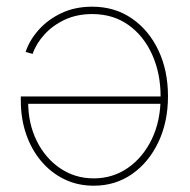

<svg xmlns="http://www.w3.org/2000/svg" viewBox="-20 -559 579 586"><path d="M261.2 -538.6Q330.1 -538.6 382.1 -502.9Q434.1 -467.3 463.4 -405.5Q492.7 -343.8 492.7 -265.1Q492.7 -187 463.4 -125.2Q434.1 -63.5 383.1 -27.8Q332 7.8 266.1 7.8Q216.8 7.8 176.3 -12Q135.7 -31.7 106 -66.9Q76.2 -102.1 59.8 -149.4Q43.5 -196.8 43.5 -252.4V-264.6H481V-242.2H56.6L65.9 -249Q65.9 -182.1 92 -129.2Q118.2 -76.2 163.6 -45.4Q209 -14.6 266.1 -14.6Q324.2 -14.6 370.4 -46.6Q416.5 -78.6 443.4 -134.5Q470.2 -190.4 470.2 -262.2V-263.7Q470.2 -335.4 444.3 -392.6Q418.5 -449.7 371.8 -482.9Q325.2 -516.1 261.2 -516.1Q214.8 -516.1 177.7 -498.8Q140.6 -481.4 115.5 -453.6Q90.3 -425.8 79.6 -394.5L58.1 -400.4Q70.3 -437 98.6 -468.5Q127 -500 168.2 -519.3Q209.5 -538.6 261.2 -538.6Z"/></svg>

Font: Inter 24pt Thin
Style: Regular
Weight: 250
Designer: Rasmus Andersson
Foundry: rsms
Version: Version 4.001;git-66647c0bb